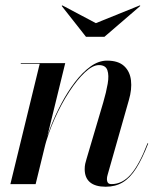

<svg xmlns="http://www.w3.org/2000/svg" viewBox="-20 -700 616 730"><path d="M382 10Q342.5 10 322.2 -7Q302 -24 302 -57Q302 -68 304 -77.2Q306 -86.5 308.5 -94L372.5 -310.5Q384 -349.5 389.5 -381.8Q395 -414 388.2 -433.2Q381.5 -452.5 356 -452.5Q332.5 -452.5 303 -425Q273.5 -397.5 243.5 -351.5Q213.5 -305.5 188 -248.8Q162.5 -192 147.5 -133H146Q155 -171.5 172.2 -216.5Q189.5 -261.5 213.2 -306.2Q237 -351 265.2 -388Q293.5 -425 324.2 -447.2Q355 -469.5 387 -469.5Q429.5 -469.5 451.8 -449Q474 -428.5 478 -394.5Q482 -360.5 470 -319.5L389.5 -36.5Q388 -32 387.2 -27.2Q386.5 -22.5 386.5 -18.5Q386.5 -10.5 390.2 -5.2Q394 0 404 0Q445 0 477.2 -36.8Q509.5 -73.5 541 -155.5L543.5 -154.5Q521 -96.5 497.8 -60Q474.5 -23.5 446.8 -6.8Q419 10 382 10ZM19.5 0 131 -457.5H59V-460H228L115.5 0ZM307 -560 214.5 -677.5 217 -679.5 344.5 -612 511.5 -679.5 513.5 -677.5 377 -560Z"/></svg>

Font: Bodoni Moda 72pt Medium
Style: Italic
Weight: 500
Italic angle: -13°
Designer: Owen Earl
Foundry: indestructible type
Version: Version 2.004